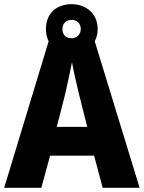

<svg xmlns="http://www.w3.org/2000/svg" viewBox="-20 -900 689 920"><path d="M472 0H649L434 -702C443 -719 448 -739 448 -762C448 -833 394 -880 323 -880C249 -880 200 -834 200 -761C200 -739 205 -719 213 -702L0 0H178L220 -154H431ZM323 -717C294 -717 279 -735 279 -761C279 -788 298 -805 323 -805C348 -805 367 -788 367 -761C367 -735 348 -717 323 -717ZM360 -443 398 -292H252L291 -444C301 -489 317 -559 325 -602C332 -561 350 -483 360 -443Z"/></svg>

Font: Noto Sans Lao Looped SemiCondensed ExtraBold
Style: Regular
Weight: 800
Width: 4
Designer: Mark Frömberg, Ben Mitchell
Foundry: The Fontpad Ltd
Version: Version 1.002